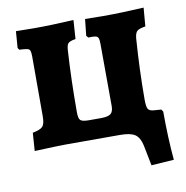

<svg xmlns="http://www.w3.org/2000/svg" viewBox="-71 -539 719 744"><g transform="rotate(-10 288.0 -166.5)"><path d="M555 131 466 137 450 56Q443 24 425 12Q407 0 366 0H151L107 1L30 4L35 -67Q66 -73 75 -83.5Q84 -94 84 -123V-356Q84 -374 81.5 -381Q79 -388 70 -390Q61 -392 39 -393L34 -401L39 -466L110 -465Q179 -465 266 -470L261 -396Q237 -392 231 -384.5Q225 -377 224 -355Q217 -245 217 -115Q217 -91 224.5 -84Q232 -77 257 -77H305Q333 -77 343.5 -85.5Q354 -94 354 -116L353 -360Q353 -376 350.5 -383Q348 -390 339.5 -392Q331 -394 311 -393L304 -401L311 -466L382 -465Q452 -465 542 -470L536 -397Q510 -393 502.5 -385.5Q495 -378 493 -358Q484 -232 484 -119Q484 -90 489.5 -81Q495 -72 514 -71L541 -69L547 -60Q547 44 555 131Z"/></g></svg>

Font: Alegreya ExtraBold
Style: Regular
Weight: 800
Designer: Juan Pablo del Peral
Foundry: Huerta Tipografica
Version: Version 2.007; ttfautohint (v1.6)